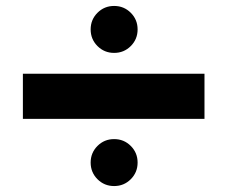

<svg xmlns="http://www.w3.org/2000/svg" viewBox="-20 -689 765 646"><path d="M57 -441H668V-289H57ZM285 -142Q285 -175 308 -198Q331 -221 364 -221Q397 -221 420 -198Q443 -175 443 -142Q443 -109 420 -86Q397 -63 364 -63Q331 -63 308 -86Q285 -109 285 -142ZM285 -590Q285 -623 308 -646Q331 -669 364 -669Q397 -669 420 -646Q443 -623 443 -590Q443 -557 420 -534Q397 -511 364 -511Q331 -511 308 -534Q285 -557 285 -590Z"/></svg>

Font: SUITE Heavy
Style: Regular
Weight: 900
Designer: Sun
Foundry: Sun
Version: Version 2.040